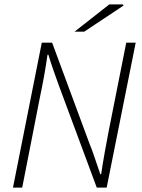

<svg xmlns="http://www.w3.org/2000/svg" viewBox="-20 -853 645 873"><path d="M39 0 170 -659H217L388 -197Q396 -178 404 -155Q412 -132 420 -108Q428 -84 436 -61H440Q447 -109 455.5 -156.5Q464 -204 473 -251L554 -659H597L465 0H420L247 -466Q236 -496 223.5 -532Q211 -568 200 -604H196Q189 -555 180.5 -507.5Q172 -460 162 -413L81 0ZM319 -709 477 -833H539L542 -828L363 -709Z"/></svg>

Font: Source Sans 3 ExtraLight Light
Style: Italic
Weight: 300
Italic angle: -11°
Version: Version 3.052;hotconv 1.1.0;makeotfexe 2.6.0